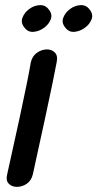

<svg xmlns="http://www.w3.org/2000/svg" viewBox="-20 -727 379 748"><path d="M8 -48Q2 -24 14 -11.5Q26 1 46 1Q66 1 84 -11Q102 -23 108 -48Q119 -100 156 -268Q192 -435 201 -486Q206 -510 193.5 -522.5Q181 -535 161.5 -534.5Q142 -534 124 -521.5Q106 -509 100 -484Q92 -433 56 -266Q19 -99 8 -48ZM170 -690Q157 -708 135 -707Q113 -706 94 -692Q75 -678 67.5 -658Q60 -638 75 -620Q89 -601 111 -603Q133 -605 152 -619Q171 -633 178 -652.5Q185 -672 170 -690ZM329 -690Q316 -708 294 -707Q272 -706 253 -692Q234 -678 226.5 -658Q219 -638 234 -620Q248 -601 270 -603Q292 -605 311 -619Q330 -633 337 -652.5Q344 -672 329 -690Z"/></svg>

Font: Balsamiq Sans
Style: Italic
Weight: 400
Italic angle: -12°
Designer: Michael Angeles
Foundry: Balsamiq SRL
Version: Version 1.020; ttfautohint (v1.8.4.7-5d5b);gftools[0.9.26]